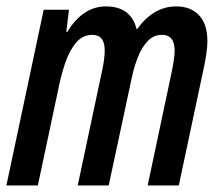

<svg xmlns="http://www.w3.org/2000/svg" viewBox="-23 -570 682 590"><path d="M-3.4 0 111.3 -540H189L180.7 -472.2H184.1Q205.6 -508.8 235.6 -529.5Q265.6 -550.3 302.2 -550.3Q379.4 -550.3 396.5 -481H398.9Q421.4 -513.2 451.7 -531.7Q481.9 -550.3 518.6 -550.3Q563 -550.3 588.6 -523.2Q614.3 -496.1 614.3 -443.8Q614.3 -428.2 611.6 -408.7Q608.9 -389.2 605 -369.6L526.4 0H430.7L504.4 -347.7Q508.3 -366.7 511 -384.5Q513.7 -402.3 513.7 -414.1Q513.7 -462.9 474.6 -462.9Q448.7 -462.9 430.7 -443.6Q412.6 -424.3 400.9 -394.8Q389.2 -365.2 382.8 -335L311 0H215.8L291 -354Q298.8 -390.1 298.8 -415Q298.8 -462.9 260.7 -462.9Q230.5 -462.9 210 -438Q189.5 -413.1 176.5 -374Q163.6 -335 155.3 -292L93.3 0Z"/></svg>

Font: Open Sans Condensed SemiBold
Style: Italic
Weight: 600
Width: 3
Italic angle: -12°
Designer: Monotype Design Team
Foundry: Monotype Imaging Inc.
Version: Version 3.000; ttfautohint (v1.8.4)